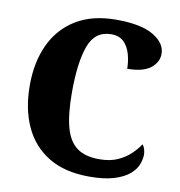

<svg xmlns="http://www.w3.org/2000/svg" viewBox="-82 -799 829 885"><g transform="rotate(10 332.5 -357.0)"><path d="M393 10Q279 10 203 -36Q127 -82 89 -164.5Q51 -247 51 -358Q51 -466 89.5 -548.5Q128 -631 204 -677.5Q280 -724 392 -724Q508 -724 566 -689.5Q624 -655 624 -605Q624 -565 588.5 -537.5Q553 -510 480 -510Q480 -543 471 -576.5Q462 -610 440.5 -632Q419 -654 381 -654Q305 -654 276.5 -577Q248 -500 248 -358Q248 -257 265 -195Q282 -133 320.5 -105Q359 -77 425 -77Q475 -77 510.5 -93Q546 -109 570.5 -132.5Q595 -156 610 -179Q617 -172 621 -158.5Q625 -145 625 -134Q625 -111 615 -86Q605 -61 579.5 -39.5Q554 -18 509 -4Q464 10 393 10Z"/></g></svg>

Font: Noto Serif SemiCondensed Black
Style: Regular
Weight: 900
Width: 4
Designer: Monotype Design Team
Foundry: Monotype Imaging Inc.
Version: Version 2.014; ttfautohint (v1.8.4.7-5d5b)